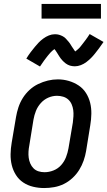

<svg xmlns="http://www.w3.org/2000/svg" viewBox="-20 -942 543 970"><path d="M203 8Q175 8 147.5 1.5Q120 -5 97.5 -20Q75 -35 60.5 -58Q46 -81 39.5 -107.5Q33 -134 33.5 -163Q34 -192 39 -221L61 -351Q65 -375 73 -399.5Q81 -424 95 -446.5Q109 -469 129 -487.5Q149 -506 173 -517.5Q197 -529 222 -535Q247 -541 272 -541Q301 -541 328 -533Q355 -525 377.5 -510Q400 -495 414.5 -472Q429 -449 435.5 -422.5Q442 -396 441.5 -367Q441 -338 436 -309L415 -179Q411 -155 402.5 -130.5Q394 -106 380 -83.5Q366 -61 346 -42.5Q326 -24 302.5 -12.5Q279 -1 253.5 3.5Q228 8 203 8ZM205 -72Q228 -72 250.5 -81Q273 -90 289 -108Q305 -126 313.5 -148Q322 -170 326 -193L348 -323Q350 -338 351 -354.5Q352 -371 350 -386Q348 -401 342 -415Q336 -429 325 -439Q314 -449 299 -453.5Q284 -458 268 -458Q245 -458 223.5 -448.5Q202 -439 186 -421Q170 -403 161.5 -381.5Q153 -360 149 -337L128 -207Q125 -192 124 -176Q123 -160 125 -145Q127 -130 133 -116Q139 -102 149.5 -91.5Q160 -81 174.5 -76.5Q189 -72 205 -72ZM182 -606 113 -646Q124 -664 135 -678.5Q146 -693 156 -705Q166 -717 175.5 -727Q185 -737 198.5 -747Q212 -757 227 -763Q242 -769 257 -769Q263 -769 268 -768.5Q273 -768 278 -766.5Q283 -765 288 -763Q293 -761 297.5 -758.5Q302 -756 306 -753Q310 -750 313 -746.5Q316 -743 320 -738.5Q324 -734 327.5 -730Q331 -726 333.5 -722Q336 -718 338.5 -714Q341 -710 343.5 -706Q346 -702 349 -698Q352 -694 355 -689Q358 -684 360 -682Q363 -684 369.5 -689.5Q376 -695 379.5 -698.5Q383 -702 386.5 -706.5Q390 -711 394 -716Q398 -721 402.5 -727Q407 -733 412 -739.5Q417 -746 422.5 -754Q428 -762 433 -770L503 -730Q491 -712 480 -697.5Q469 -683 459.5 -671Q450 -659 440 -649Q430 -639 417 -629Q404 -619 388.5 -613Q373 -607 358 -607Q352 -607 345.5 -608Q339 -609 333.5 -610.5Q328 -612 322.5 -615Q317 -618 312 -621.5Q307 -625 303 -629Q299 -633 294.5 -637.5Q290 -642 286.5 -647Q283 -652 280 -656.5Q277 -661 274 -666Q271 -671 267.5 -676.5Q264 -682 260.5 -687Q257 -692 255 -694Q252 -692 245.5 -686.5Q239 -681 236 -677.5Q233 -674 229 -669.5Q225 -665 221 -660Q217 -655 212.5 -649Q208 -643 203 -636.5Q198 -630 193 -622Q188 -614 182 -606ZM190 -848V-922H490V-848Z"/></svg>

Font: Iosevka Slab Medium
Style: Italic
Weight: 500
Italic angle: -9°
Monospace: yes
Designer: Belleve Invis
Foundry: Belleve Invis
Version: Version 11.1.0; ttfautohint (v1.8.3)